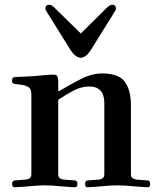

<svg xmlns="http://www.w3.org/2000/svg" viewBox="-20 -782 673 808"><path d="M171 -746Q171 -762 188 -762Q194 -762 199.5 -758Q205 -754 212 -747L319 -642H321L427 -747Q442 -762 452 -762Q468 -762 468 -746Q468 -741 464 -735L365 -576Q352 -555 341 -547Q330 -539 320 -539Q310 -539 298.5 -547Q287 -555 274 -576L175 -735Q171 -741 171 -746ZM31 -8Q31 -23 45 -23L87 -26Q97 -27 104.5 -31.5Q112 -36 112 -50V-383Q112 -399 108 -406.5Q104 -414 95 -418Q86 -423 72.5 -425Q59 -427 48 -428Q40 -429 35.5 -430.5Q31 -432 31 -442Q31 -451 34 -454.5Q37 -458 47 -458Q58 -458 83 -459.5Q108 -461 127 -462Q151 -464 171 -466Q191 -468 203 -468Q219 -468 222 -459.5Q225 -451 225 -440V-401L228 -398Q271 -424 318.5 -448.5Q366 -473 409 -473Q480 -473 505.5 -437.5Q531 -402 531 -340V-50Q531 -36 539 -31.5Q547 -27 557 -26L599 -23Q612 -23 612 -8Q612 6 602 6Q592 6 574.5 4.5Q557 3 542 2Q525 0 507 -1Q489 -2 475 -2Q461 -2 443 -1Q425 0 408 2Q393 3 375.5 4.5Q358 6 348 6Q338 6 338 -8Q338 -23 352 -23L394 -26Q404 -27 411.5 -31.5Q419 -36 419 -50V-353Q419 -367 414 -382Q409 -397 395 -407.5Q381 -418 355 -418Q321 -418 287 -399.5Q253 -381 225 -362V-50Q225 -36 232.5 -31.5Q240 -27 250 -26L292 -23Q306 -23 306 -8Q306 6 295 6Q285 6 267.5 4.5Q250 3 235 2Q218 0 200 -1Q182 -2 168 -2Q154 -2 136.5 -1Q119 0 102 2Q87 3 69.5 4.5Q52 6 42 6Q31 6 31 -8Z"/></svg>

Font: Monomakh
Style: Regular
Weight: 400
Version: Version 1.200; ttfautohint (v1.8.4.7-5d5b)